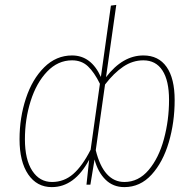

<svg xmlns="http://www.w3.org/2000/svg" viewBox="-20 -756 793 786"><path d="M695 -346Q695 -255 671 -173.5Q647 -92 600.5 -41Q554 10 489 10Q443 10 412 -20.5Q381 -51 367 -103L350 0H334L345 -102Q285 10 192 10Q131 10 95.5 -42Q60 -94 60 -186Q60 -274 86 -353Q112 -432 161 -480.5Q210 -529 275 -529Q353 -529 393 -441L434 -733L456 -736L414 -440Q482 -529 567 -529Q629 -529 662 -482Q695 -435 695 -346ZM351 -143 389 -413Q366 -460 340 -484.5Q314 -509 275 -509Q217 -509 173 -463Q129 -417 105.5 -342.5Q82 -268 82 -186Q82 -103 112 -57Q142 -11 193 -11Q242 -11 279.5 -43.5Q317 -76 351 -143ZM672 -347Q672 -426 645 -467.5Q618 -509 567 -509Q523 -509 484.5 -483Q446 -457 410 -410L372 -141Q388 -76 417.5 -43.5Q447 -11 489 -11Q547 -11 588.5 -60Q630 -109 651 -186.5Q672 -264 672 -347Z"/></svg>

Font: Fira Sans Condensed Thin
Style: Italic
Weight: 250
Width: 3
Italic angle: -8°
Designer: Carrois Corporate & Edenspiekermann AG
Foundry: Carrois Corporate GbR & Edenspiekermann AG
Version: Version 4.203